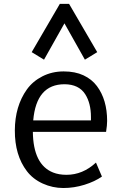

<svg xmlns="http://www.w3.org/2000/svg" viewBox="-20 -943 617 973"><path d="M55.2 0ZM440.9 -350.1Q440.9 -419.9 411.6 -465.8Q379.4 -515.6 307.1 -516.1Q164.1 -516.1 148.4 -333H440.9ZM146.5 -274.9Q148.4 -108.9 249 -68.8Q278.3 -57.1 316.9 -57.1Q399.4 -57.1 466.3 -119.1L496.6 -48.3Q460.4 -22.9 408 -6.6Q355.5 9.8 301 9.8Q246.6 9.8 196.8 -12.7Q146.5 -35.6 116.2 -75.7Q54.7 -156.2 55.2 -282.2Q55.7 -404.8 116.2 -489.7Q146.5 -531.7 195.3 -556.4Q244.1 -581.1 302.5 -581.1Q360.8 -581.1 403.1 -561.3Q445.3 -541.5 471.2 -506.8Q522.9 -437.5 522.9 -330.1Q522.9 -308.1 517.6 -274.9ZM306.6 -824.7 203.1 -640.6 140.6 -678.7 283.2 -923.3H330.1L472.7 -678.7L410.2 -640.6Z"/></svg>

Font: Dhyana
Style: Regular
Weight: 400
Foundry: Vernon Adams
Version: Version 1.002; ttfautohint (v0.8.51-6076)